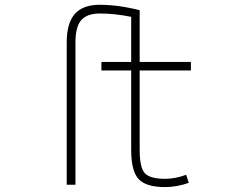

<svg xmlns="http://www.w3.org/2000/svg" viewBox="-20 -762 1040 794"><path d="M557.6 -470.7V-142.6Q557.6 -67.4 579.6 -44.9Q601.6 -22.5 663.1 -22.5Q704.1 -22.5 750 -39.1L760.7 -5.9Q710.9 11.7 663.1 11.7Q583 11.7 552.7 -22Q522.5 -55.7 522.5 -142.6V-470.7H399.4V-505.9H522.5V-692.4Q455.1 -706.1 392.6 -706.1Q339.8 -706.1 315.9 -678.7Q292 -651.4 292 -585.9V2H255.9V-585.9Q255.9 -666 289.1 -704.1Q322.3 -742.2 392.6 -742.2Q469.7 -742.2 557.6 -719.7V-505.9H769.5V-470.7Z"/></svg>

Font: GenEi Gothic M ExtraLight
Style: Regular
Weight: 200
Designer: o_tamon (Modified); [Source Han Sans]
Ryoko NISHIZUKA  (kana & ideographs); Paul D. Hunt (Latin, Greek & Cyrillic); Wenl
Version: Version 1.1a;Original Version 1.004